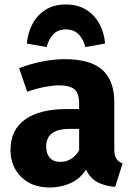

<svg xmlns="http://www.w3.org/2000/svg" viewBox="-20 -809 588 846"><path d="M264.4 -548.3Q379.9 -548.3 431.8 -500.5Q483.6 -452.6 483.6 -359.6V-154.1Q483.6 -123.9 492.5 -110Q501.4 -96.1 520.2 -88.7L487.3 14.5Q436.5 10.1 403.6 -9.7Q370.6 -29.5 352.5 -76.7L328.7 -132.3V-351.3Q328.7 -398.3 308.1 -415.6Q287.4 -432.9 239.3 -432.9Q214 -432.9 177.1 -425.9Q140.2 -418.9 99.8 -404.9L64.3 -508.6Q113.9 -527.8 166.5 -538.1Q219.1 -548.3 264.4 -548.3ZM274.5 -328.5H350.6V-241.3H289.6Q235.9 -241.3 209.7 -222.1Q183.5 -202.9 183.5 -162.6Q183.5 -131.5 199.6 -113.6Q215.8 -95.6 245.2 -95.6Q276.5 -95.6 299.7 -113.1Q322.8 -130.7 336.5 -161.4L368.4 -77.6Q340.8 -25.5 295.6 -4.3Q250.4 17 199.3 17Q119.7 17 73 -29.7Q26.3 -76.4 26.3 -148.9Q26.3 -236.4 90.4 -282.4Q154.5 -328.5 274.5 -328.5ZM270.2 -789.3Q217.8 -789.3 180.9 -766Q144 -742.7 123.2 -703.7Q102.4 -664.6 98.4 -617L185.6 -601.5Q194.7 -637.3 215.3 -658.4Q235.8 -679.4 270.2 -679.4Q304.6 -679.4 325.9 -658.4Q347.2 -637.3 356 -601.5L443.1 -617Q439.1 -664.6 418.1 -703.7Q397.1 -742.7 360.1 -766Q323 -789.3 270.2 -789.3Z"/></svg>

Font: Fira Sans Variable
Style: Regular
Weight: 400
Designer: Carrois Corporate & Edenspiekermann AG
Foundry: Carrois Corporate GbR & Edenspiekermann AG
Version: Version 4.202